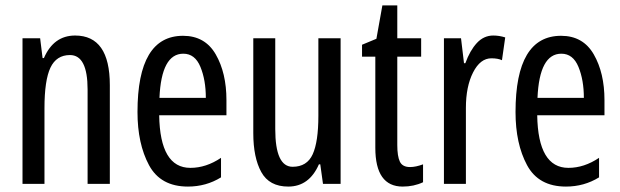

<svg xmlns="http://www.w3.org/2000/svg" viewBox="-20 -678 2287 708"><path d="M257 -547Q178 -547 142 -464H137L128 -537H63V0H144V-279Q144 -382 166 -428.5Q188 -475 238 -475Q303 -475 303 -348V0H385V-364Q385 -547 257 -547Z M655 -546Q487 -546 487 -265Q487 -148 529.5 -69Q572 10 673 10Q740 10 795 -24V-96Q740 -59 682 -59Q570 -59 567 -253H815V-309Q815 -409 775.5 -477.5Q736 -546 655 -546ZM656 -480Q699 -480 719 -431.5Q739 -383 739 -317H568Q575 -480 656 -480Z M1236 -537H1154V-251Q1154 -155 1133 -109Q1112 -63 1059 -63Q995 -63 995 -202V-537H914V-187Q914 -97 943.5 -43.5Q973 10 1043 10Q1120 10 1156 -72H1161L1171 0H1236Z M1492 -62Q1464 -62 1454.5 -82Q1445 -102 1445 -143V-469H1533V-537H1445V-658H1390L1368 -535L1315 -513V-469H1364V-133Q1364 10 1465 10Q1506 10 1540 -6V-72Q1513 -62 1492 -62Z M1799 -547Q1764 -547 1738.5 -519.5Q1713 -492 1696 -445H1691L1680 -537H1617V0H1698V-280Q1698 -359 1724.5 -411Q1751 -463 1792 -463Q1816 -463 1831 -456L1843 -540Q1821 -547 1799 -547Z M2049 -546Q1881 -546 1881 -265Q1881 -148 1923.5 -69Q1966 10 2067 10Q2134 10 2189 -24V-96Q2134 -59 2076 -59Q1964 -59 1961 -253H2209V-309Q2209 -409 2169.5 -477.5Q2130 -546 2049 -546ZM2050 -480Q2093 -480 2113 -431.5Q2133 -383 2133 -317H1962Q1969 -480 2050 -480Z"/></svg>

Font: Noto Sans Display Condensed
Style: Regular
Weight: 400
Width: 3
Designer: Monotype Design Team
Foundry: Monotype Imaging Inc.
Version: Version 1.900